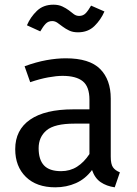

<svg xmlns="http://www.w3.org/2000/svg" viewBox="-20 -788 586 820"><path d="M453 -119Q453 -87 462.5 -73.5Q472 -60 492 -52L470 12Q435 7 410 -10Q385 -27 373 -62Q345 -24 304.5 -6Q264 12 216 12Q136 12 90.5 -32.5Q45 -77 45 -151Q45 -233 108.5 -277Q172 -321 293 -321H362V-362Q362 -418 333.5 -441Q305 -464 247 -464Q221 -464 185.5 -457.5Q150 -451 109 -437L85 -505Q134 -523 178 -531Q222 -539 261 -539Q362 -539 407.5 -493.5Q453 -448 453 -367ZM241 -57Q279 -57 309 -76Q339 -95 362 -130V-260H298Q213 -260 179 -231.5Q145 -203 145 -155Q145 -106 168 -81.5Q191 -57 241 -57ZM313 -650Q291 -650 275.5 -657.5Q260 -665 248 -674Q236 -683 225.5 -690.5Q215 -698 203 -698Q186 -698 175 -686.5Q164 -675 152 -654L95 -680Q110 -715 137.5 -741.5Q165 -768 208 -768Q230 -768 246 -760.5Q262 -753 274 -744L296 -727Q306 -720 318 -720Q335 -720 346 -731.5Q357 -743 369 -764L426 -739Q411 -704 383.5 -677Q356 -650 313 -650Z"/></svg>

Font: Feura Sans
Style: Regular
Weight: 400
Designer: Carrois Corporate & Edenspiekermann
Foundry: Carrois Corporate GbR & Edenspiekermann AG
Version: Version 1.001